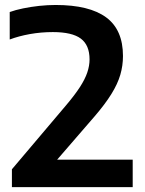

<svg xmlns="http://www.w3.org/2000/svg" viewBox="-20 -770 597 790"><path d="M29 0V-73.5L252.5 -337.5Q288 -379.5 309 -412Q330 -444.5 339.2 -472Q348.5 -499.5 348.5 -525.5Q348.5 -584 312.8 -611Q277 -638 197.5 -638Q149 -638 103 -629.8Q57 -621.5 20 -607.5V-720.5Q43.5 -729 75 -735.5Q106.5 -742 141.2 -745.8Q176 -749.5 209 -749.5Q347.5 -749.5 416.8 -698.5Q486 -647.5 486 -539.5Q486 -500 475 -462.2Q464 -424.5 438.2 -383Q412.5 -341.5 369.5 -291.5L183.5 -76.5L179.5 -113H526V0Z"/></svg>

Font: Encode Sans SemiExpanded SemiBold
Style: Regular
Weight: 600
Width: 6
Designer: Multiple Designers
Foundry: Impallari Type
Version: Version 3.002